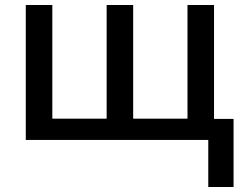

<svg xmlns="http://www.w3.org/2000/svg" viewBox="-20 -559 969 767"><path d="M835 -539V-84H913V188H812V0H83V-539H189V-85H406V-539H512V-85H729V-539Z"/></svg>

Font: Noto Sans Medium
Style: Regular
Weight: 500
Designer: Monotype Design Team
Foundry: Monotype Imaging Inc.
Version: Version 2.007